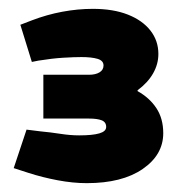

<svg xmlns="http://www.w3.org/2000/svg" viewBox="-20 -830 422 434"><path d="M176 -416Q145 -416 110.5 -422.5Q76 -429 45 -439L11 -450L40 -537L72 -533Q94 -531 116.5 -527.5Q139 -524 159 -524Q189 -524 204.5 -528.5Q220 -533 220 -543Q220 -554 210 -558Q200 -562 181 -562H78V-661H181Q196 -661 205 -666.5Q214 -672 214 -682Q214 -693 200.5 -697Q187 -701 164 -701Q148 -701 123 -699.5Q98 -698 67 -693L52 -690L26 -774L52 -784Q86 -797 121 -803.5Q156 -810 190 -810Q236 -810 269 -797Q302 -784 320 -761Q338 -738 338 -708Q338 -685 326 -664Q314 -643 291 -626V-624Q318 -609 333.5 -585.5Q349 -562 349 -529Q349 -480 302.5 -448Q256 -416 176 -416Z"/></svg>

Font: REM Black
Style: Regular
Weight: 900
Designer: Octavio Pardo
Foundry: Ashler Design
Version: Version 1.005;gftools[0.9.28]